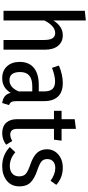

<svg xmlns="http://www.w3.org/2000/svg" viewBox="452 -1239 799 1743"><g transform="rotate(90 851.5 -367.5)"><path d="M300 -538Q361 -538 396 -495Q431 -452 431 -377V0H343V-365Q343 -422 327 -445.5Q311 -469 279 -469Q217 -469 166 -372V0H78V-738L166 -747V-453Q220 -538 300 -538Z M898 -114Q898 -85 906.5 -71Q915 -57 934 -49L915 12Q876 6 854 -11.5Q832 -29 823 -65Q777 12 690 12Q622 12 582 -31.5Q542 -75 542 -147Q542 -231 596 -275.5Q650 -320 752 -320H810V-366Q810 -420 788 -444Q766 -468 720 -468Q669 -468 596 -440L575 -503Q660 -538 733 -538Q816 -538 857 -494Q898 -450 898 -370ZM708 -54Q775 -54 810 -138V-261H762Q634 -261 634 -151Q634 -54 708 -54Z M1260 -79 1294 -24Q1248 12 1189 12Q1128 12 1095 -23.5Q1062 -59 1062 -121V-458H986V-527H1062V-646L1150 -657V-527H1257L1248 -458H1150V-122Q1150 -61 1203 -61Q1227 -61 1260 -79Z M1503 -538Q1593 -538 1658 -479L1621 -427Q1561 -470 1505 -470Q1468 -470 1446 -450.5Q1424 -431 1424 -397Q1424 -364 1445 -345.5Q1466 -327 1524 -307Q1600 -282 1636 -245.5Q1672 -209 1672 -146Q1672 -70 1619.5 -29Q1567 12 1489 12Q1386 12 1315 -57L1362 -107Q1420 -57 1487 -57Q1530 -57 1555.5 -79.5Q1581 -102 1581 -141Q1581 -181 1559 -201.5Q1537 -222 1472 -244Q1399 -269 1367 -305Q1335 -341 1335 -394Q1335 -456 1382 -497Q1429 -538 1503 -538Z"/></g></svg>

Font: Fira Sans Condensed
Style: Regular
Weight: 400
Width: 3
Designer: Carrois Corporate & Edenspiekermann AG
Foundry: Carrois Corporate GbR & Edenspiekermann AG
Version: Version 4.202;PS 004.202;hotconv 1.0.88;makeotf.lib2.5.64775